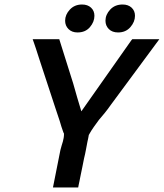

<svg xmlns="http://www.w3.org/2000/svg" viewBox="-20 -832 727 852"><path d="M341 -338Q396 -417 451.5 -495Q507 -573 562 -652L567 -658H687L472 -367Q458 -347 445 -331Q432 -315 419 -300Q408 -285 396.5 -269Q385 -253 374 -233Q374 -230 373 -227Q372 -222 371 -216.5Q370 -211 368 -203Q365 -188 361.5 -168.5Q358 -149 353 -129Q349 -109 345 -89Q341 -69 337.5 -52.5Q334 -36 332 -25Q330 -14 329 -11L327 0H215L248 -166Q251 -177 253.5 -186Q256 -195 259 -204Q261 -212 262.5 -220Q264 -228 264 -239Q263 -241 261.5 -244Q260 -247 259 -251Q256 -259 252.5 -270Q249 -281 245 -295Q236 -322 224.5 -356.5Q213 -391 201 -428Q189 -465 177 -501Q165 -537 155.5 -566.5Q146 -596 139.5 -616Q133 -636 131 -641L125 -658H243L305 -461Q314 -430 322.5 -399.5Q331 -369 341 -338ZM269 -740Q269 -767 290 -789.5Q311 -812 344 -812Q369 -812 384 -798Q399 -784 399 -762Q399 -735 379 -711.5Q359 -688 324 -688Q299 -688 284 -703Q269 -718 269 -740ZM448 -740Q448 -767 469 -789.5Q490 -812 524 -812Q549 -812 564 -798Q579 -784 579 -762Q579 -735 558.5 -711.5Q538 -688 504 -688Q478 -688 463 -703Q448 -718 448 -740Z"/></svg>

Font: Codetta
Style: Bold Italic
Weight: 700
Italic angle: -11°
Designer: Ulrich Proeller
Foundry: PROSA GmbH
Version: Version 2.00;September 29, 2018;FontCreator 11.5.0.2427 64-b